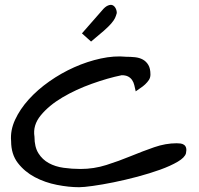

<svg xmlns="http://www.w3.org/2000/svg" viewBox="-20 -782 831 802"><path d="M26.4 -192.4Q22.5 -237.3 43 -281.7Q63.5 -326.2 100.1 -366.7Q136.7 -407.2 186 -441.9Q235.4 -476.6 290 -501Q344.7 -525.4 400.9 -537.6Q457 -549.8 506.8 -544.9Q525.4 -544.9 543.9 -543Q562.5 -541 576.7 -533.2Q590.8 -525.4 599.6 -510.7Q608.4 -496.1 608.4 -470.7Q608.4 -458 602.1 -448.2Q595.7 -438.5 586.4 -429.7Q577.1 -420.9 566.4 -414.1Q555.7 -407.2 546.9 -400.4Q543.9 -414.1 541 -426.3Q538.1 -438.5 531.7 -447.8Q525.4 -457 515.1 -462.4Q504.9 -467.8 488.3 -467.8Q430.7 -456.1 363.8 -432.1Q296.9 -408.2 240.7 -375Q184.6 -341.8 150.4 -300.3Q116.2 -258.8 124 -210.9Q124 -168 140.6 -141.6Q157.2 -115.2 184.1 -100.6Q210.9 -85.9 245.6 -81.1Q280.3 -76.2 316.4 -76.2Q372.1 -76.2 424.3 -92.8Q476.6 -109.4 526.4 -129.9Q576.2 -150.4 624 -167Q671.9 -183.6 717.8 -183.6Q725.6 -183.6 733.9 -182.6Q742.2 -181.6 748.5 -177.2Q754.9 -172.9 757.3 -164.6Q759.8 -156.2 756.8 -141.6Q752 -124 722.2 -106.4Q692.4 -88.9 648.9 -73.2Q605.5 -57.6 554.2 -43.9Q502.9 -30.3 454.6 -20.5Q406.2 -10.7 367.7 -5.4Q329.1 0 310.5 0Q267.6 0 217.8 -9.8Q168 -19.5 125.5 -42Q83 -64.5 54.7 -101.1Q26.4 -137.7 26.4 -192.4ZM406.2 -738.3Q418.9 -753.9 430.7 -758.8Q442.4 -763.7 450.2 -760.3Q458 -756.8 462.9 -747.6Q467.8 -738.3 467.8 -727.5Q464.8 -715.8 460.4 -706.5Q456.1 -697.3 445.3 -684.6Q434.6 -671.9 414.1 -653.8Q393.6 -635.7 360.4 -608.4L322.3 -642.6Z"/></svg>

Font: Architects Daughter-petzku
Style: Regular
Weight: 400
Designer: Kimberly Geswein
Foundry: Kimberly Geswein
Version: Version 1.000 2010 initial release